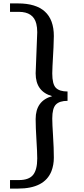

<svg xmlns="http://www.w3.org/2000/svg" viewBox="-20 -893 493 1123"><path d="M38.1 0ZM197.8 -704.6 188.5 -463.9Q188.5 -357.4 285.2 -330.6Q188.5 -303.7 188.5 -196.8Q188.5 -149.4 193.1 -75.9Q197.8 -2.4 197.8 33.7Q197.8 100.1 173.4 130.1Q148.9 160.2 90.4 160.2H38.6V210H85.5Q240.2 210 280.8 108.4Q294.9 71.8 294.9 29.3Q294.9 -25.9 290.3 -97.9Q285.7 -169.9 285.7 -200.2Q285.7 -259.8 306.9 -281.5Q328.1 -303.2 375 -303.2V-357.9Q328.1 -357.9 306.9 -379.2Q285.7 -400.4 285.7 -463.9Q285.7 -481.9 287.1 -506.8Q294.9 -638.2 294.9 -682.1Q294.9 -873 85.5 -873H38.6V-823.7H89.9Q175.3 -823.7 192.4 -753.9Q197.8 -732.4 197.8 -704.6Z"/></svg>

Font: Arbutus Slab
Style: Regular
Weight: 400
Designer: Karolina Lach
Foundry: Karolina Lach
Version: Version 1.001; ttfautohint (v0.92) -l 10 -r 16 -G 200 -x 7 -